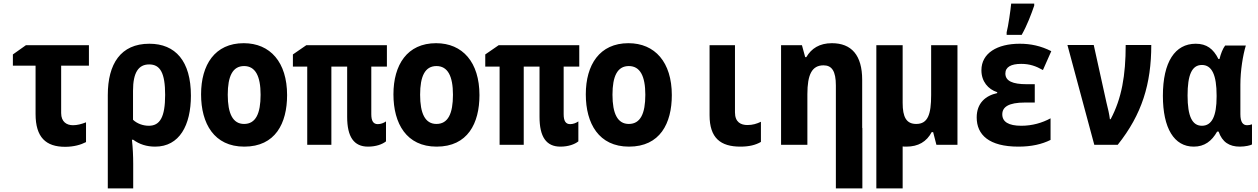

<svg xmlns="http://www.w3.org/2000/svg" viewBox="-20 -798 6930 1058"><path d="M339 11C386 11 425 0 454 -15V-124C429 -114 405 -108 382 -108C348 -108 317 -126 317 -175V-436H470V-549H123L51 -498V-436H176V-170C176 -41 233 11 339 11Z M574 -274V240H714V104C714 63 712 18 707 -28H714C748 -3 788 10 835 10C969 10 1032 -108 1032 -271C1032 -461 947 -557 803 -557C645 -557 574 -446 574 -274ZM800 -105C768 -105 735 -117 713 -138V-298C713 -398 743 -443 802 -443C863 -443 890 -396 890 -275C890 -152 861 -105 800 -105Z M1326 10C1497 10 1562 -118 1562 -274C1562 -455 1469 -560 1323 -560C1164 -560 1088 -441 1088 -278C1088 -117 1160 10 1326 10ZM1325 -115C1263 -115 1235 -172 1235 -276C1235 -378 1262 -434 1325 -434C1387 -434 1416 -379 1416 -276C1416 -172 1389 -115 1325 -115Z M2008 10C2052 10 2087 -3 2107 -19V-129C2094 -120 2078 -114 2062 -114C2038 -114 2026 -130 2026 -169V-431H2112V-549H1668L1594 -498V-431H1673V0H1806V-431H1893V-154C1893 -44 1930 10 2008 10Z M2386 10C2557 10 2622 -118 2622 -274C2622 -455 2529 -560 2383 -560C2224 -560 2148 -441 2148 -278C2148 -117 2220 10 2386 10ZM2385 -115C2323 -115 2295 -172 2295 -276C2295 -378 2322 -434 2385 -434C2447 -434 2476 -379 2476 -276C2476 -172 2449 -115 2385 -115Z M3068 10C3112 10 3147 -3 3167 -19V-129C3154 -120 3138 -114 3122 -114C3098 -114 3086 -130 3086 -169V-431H3172V-549H2728L2654 -498V-431H2733V0H2866V-431H2953V-154C2953 -44 2990 10 3068 10Z M3446 10C3617 10 3682 -118 3682 -274C3682 -455 3589 -560 3443 -560C3284 -560 3208 -441 3208 -278C3208 -117 3280 10 3446 10ZM3445 -115C3383 -115 3355 -172 3355 -276C3355 -378 3382 -434 3445 -434C3507 -434 3536 -379 3536 -276C3536 -172 3509 -115 3445 -115Z M4060 10C4108 10 4144 1 4173 -16V-127C4150 -116 4127 -109 4099 -109C4063 -109 4030 -124 4030 -179V-549H3890V-163C3890 -37 3951 10 4060 10Z M4284 0H4429V-279C4429 -387 4454 -438 4518 -438C4564 -438 4586 -406 4586 -327V-93V240H4732V-93H4731V-358C4731 -494 4672 -560 4564 -560C4496 -560 4451 -531 4423 -483H4417L4399 -549H4284Z M4974 10C5040 10 5086 -17 5114 -70H5122L5140 0H5256V-549H5111V-274C5111 -168 5093 -115 5029 -115C4974 -115 4954 -153 4954 -231V-549H4809V240H4954V9C4960 10 4967 10 4974 10Z M5527 -620V-606H5610C5640 -659 5662 -718 5679 -767V-778H5552C5549 -745 5536 -653 5527 -620ZM5592 10C5663 10 5721 -3 5769 -27V-146C5723 -121 5668 -105 5608 -105C5537 -105 5503 -127 5503 -168C5503 -208 5537 -233 5628 -233H5682V-334H5637C5561 -334 5520 -351 5520 -393C5520 -429 5552 -446 5607 -446C5654 -446 5688 -434 5727 -412L5773 -516C5716 -545 5660 -557 5599 -557C5475 -557 5388 -505 5388 -411C5388 -349 5425 -306 5475 -290V-285C5411 -271 5362 -230 5362 -151C5362 -55 5430 10 5592 10Z M6010 0H6139C6273 -168 6324 -336 6324 -550H6183C6183 -383 6161 -255 6100 -141H6096C6093 -167 6085 -202 6077 -233L6007 -550H5862Z M6558 10C6617 10 6657 -20 6687 -73H6695C6715 -15 6754 10 6812 10C6842 10 6871 3 6879 -2V-113C6872 -110 6861 -108 6852 -108C6829 -108 6815 -125 6815 -169V-331C6815 -410 6829 -494 6845 -547H6731C6718 -530 6707 -502 6700 -473H6694C6666 -529 6629 -557 6569 -557C6455 -557 6388 -457 6388 -270C6388 -91 6450 10 6558 10ZM6603 -105C6550 -105 6524 -156 6524 -272C6524 -384 6547 -440 6603 -440C6659 -440 6684 -383 6684 -272V-265C6684 -158 6658 -105 6603 -105Z"/></svg>

Font: Noto Sans Mono Condensed ExtraBold
Style: Regular
Weight: 800
Width: 3
Designer: Monotype Design Team
Foundry: Monotype Imaging Inc.
Version: Version 2.014